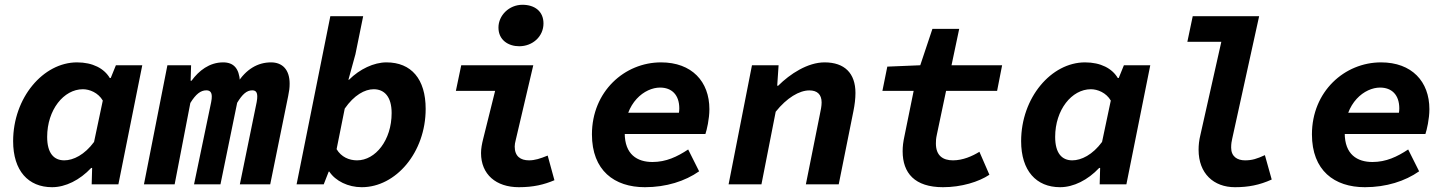

<svg xmlns="http://www.w3.org/2000/svg" viewBox="-20 -768 6040 800"><path d="M197.1 12C252.9 12 312.5 -17.7 359.9 -68.2H363.9L362 0H473.3L572.8 -496.1H462.9L441.4 -443H437.4C414 -482.7 366.4 -508.1 301 -508.1C160.2 -508.1 34.7 -361 34.7 -179.8C34.7 -56.6 97.8 12 197.1 12ZM247.8 -99.9C204.6 -99.9 176.5 -129.6 176.5 -197.5C176.5 -310.2 245.4 -396.2 325.4 -396.2C353.1 -396.2 389 -382 408.3 -349L371.9 -176.6C332.6 -123.2 285.6 -99.9 247.8 -99.9Z M579.8 0H707.7L773.1 -339C796 -376.1 816.3 -391.6 839.6 -391.6C853.4 -391.6 862.4 -385.1 862.4 -365.8C862.4 -359.8 862.1 -353.9 859.8 -342.2L788.5 0H898.6L968.2 -339.7C989.7 -375.4 1008.2 -391.6 1030.9 -391.6C1044.3 -391.6 1051.9 -385.1 1051.9 -365.8C1051.9 -359.8 1051.6 -353.9 1049.4 -342.2L979.4 0H1105.9L1180.8 -368.1C1185 -388.5 1186.8 -401.8 1186.8 -419.5C1186.8 -477.5 1157 -508.1 1109.3 -508.1C1054.1 -508.1 1005.5 -479.9 968.5 -421.3L979.8 -428.7C976.4 -483.4 953.3 -508.1 909.7 -508.1C852.5 -508.1 808.3 -473.3 778 -431.5H774.3L776.2 -496.1H677.5L579.8 0Z M1487.3 12C1629.2 12 1753.6 -132.6 1753.6 -314.4C1753.6 -438.4 1693.9 -508.1 1590.2 -508.1C1538 -508.1 1478.8 -480.2 1434.4 -435.9H1431.8L1461 -542.2L1493.2 -700.5H1356.4L1215.8 0H1328.9L1349.7 -53.1H1352C1378 -13.7 1430.5 12 1487.3 12ZM1467.8 -99.9C1434.8 -99.9 1402 -113.6 1382.5 -146.5L1416.4 -315.5C1455.4 -372 1500.3 -396.2 1537.1 -396.2C1580.5 -396.2 1611.8 -366.4 1611.8 -296.9C1611.8 -183.9 1544.4 -99.9 1467.8 -99.9Z M2141.9 12C2202.9 12 2246.9 1.2 2290.1 -17.1L2262 -119.8C2230.6 -107 2208.4 -99.9 2184.2 -99.9C2148.8 -99.9 2124.6 -116.6 2124.6 -157.5C2124.6 -165.7 2126.3 -174.6 2128.6 -183.4L2202 -496.1H1901.8L1879.5 -389.4H2043L1993.4 -190C1988 -168.5 1984.3 -149.4 1984.3 -130.2C1984.3 -41.5 2046.6 12 2141.9 12ZM2143.4 -575.3C2199.5 -575.3 2244.5 -616.1 2244.5 -670.3C2244.5 -720.9 2207.8 -748.1 2156.9 -748.1C2101.1 -748.1 2056.9 -703.8 2056.9 -653.1C2056.9 -600.8 2098.5 -575.3 2143.4 -575.3Z M2667.1 12C2755.7 12 2834.6 -13.1 2893 -54.2L2847.4 -145.2C2801.7 -115 2755.5 -93 2698.7 -93C2635.2 -93 2583 -124.2 2583 -213.5C2583 -340.8 2666.5 -403.1 2730.2 -403.1C2779.1 -403.1 2810.4 -372.7 2810.4 -316.2C2810.4 -303.3 2807.7 -289.5 2804.4 -277.7L2843.6 -298.4H2563.7L2548.7 -209.6H2919.2C2924.9 -226.2 2935.8 -271.9 2935.8 -313.2C2935.8 -428.4 2862.6 -508.1 2734.2 -508.1C2582.2 -508.1 2446.4 -386.7 2446.4 -208.1C2446.4 -57.7 2539.7 12 2667.1 12Z M3015.8 0H3152.7L3212.1 -302.5C3258.6 -360.6 3310.4 -391.3 3352.4 -391.3C3385 -391.3 3403.4 -374.7 3403.4 -341.1C3403.4 -326.3 3400.1 -309.7 3395.8 -289.7L3337.8 0H3474.7L3536.2 -306.4C3541.2 -331.2 3544.4 -356.9 3544.4 -380.6C3544.4 -463 3498.9 -508.1 3415.8 -508.1C3345.4 -508.1 3272 -460.2 3222.4 -410.8H3218.4L3224.1 -496.1H3113.2L3015.8 0Z M3909.2 12C3985.8 12 4058.4 -10.3 4102.5 -39.9L4060.9 -135.6C4031 -117.1 3991.6 -99.9 3950.8 -99.9C3908.8 -99.9 3879.6 -119.5 3879.6 -170C3879.6 -180.8 3879.8 -190.2 3883.8 -208.2L3922 -389.4H4134.6L4155.5 -496.1H3944.7L3976.7 -647.8H3865.1L3814.4 -496.1L3677.1 -490.4L3656.7 -389.4H3786.9L3749 -203C3743.2 -176.4 3741 -158.1 3741 -137.8C3741 -46.9 3791.3 12 3909.2 12Z M4397.1 12C4452.9 12 4512.5 -17.7 4559.9 -68.2H4563.9L4562 0H4673.3L4772.8 -496.1H4662.9L4641.4 -443H4637.4C4614 -482.7 4566.4 -508.1 4501 -508.1C4360.2 -508.1 4234.7 -361 4234.7 -179.8C4234.7 -56.6 4297.8 12 4397.1 12ZM4447.8 -99.9C4404.6 -99.9 4376.5 -129.6 4376.5 -197.5C4376.5 -310.2 4445.4 -396.2 4525.4 -396.2C4553.1 -396.2 4589 -382 4608.3 -349L4571.9 -176.6C4532.6 -123.2 4485.6 -99.9 4447.8 -99.9Z M5125.7 12C5180.9 12 5227.8 3.2 5278.8 -20L5250.4 -121.6C5217.5 -106.5 5197.5 -99.9 5167.6 -99.9C5135.2 -99.9 5109.8 -115.8 5109.8 -152.9C5109.8 -168.6 5111.8 -180 5114.1 -189.6L5226.4 -700.5H4949.7L4927.3 -593.7H5068.8L4981.8 -206.4C4976.1 -183.5 4974.1 -162.9 4974.1 -144C4974.1 -45 5037 12 5125.7 12Z M5667.1 12C5755.7 12 5834.6 -13.1 5893 -54.2L5847.4 -145.2C5801.7 -115 5755.5 -93 5698.7 -93C5635.2 -93 5583 -124.2 5583 -213.5C5583 -340.8 5666.5 -403.1 5730.2 -403.1C5779.1 -403.1 5810.4 -372.7 5810.4 -316.2C5810.4 -303.3 5807.7 -289.5 5804.4 -277.7L5843.6 -298.4H5563.7L5548.7 -209.6H5919.2C5924.9 -226.2 5935.8 -271.9 5935.8 -313.2C5935.8 -428.4 5862.6 -508.1 5734.2 -508.1C5582.2 -508.1 5446.4 -386.7 5446.4 -208.1C5446.4 -57.7 5539.7 12 5667.1 12Z"/></svg>

Font: Source Code Variable
Style: Italic
Weight: 400
Italic angle: -11°
Monospace: yes
Designer: Paul D. Hunt, Teo Tuominen
Foundry: Adobe Systems Incorporated
Version: Version 1.005;PS 1.0;hotconv 16.6.54;makeotf.lib2.5.65590